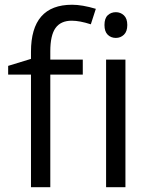

<svg xmlns="http://www.w3.org/2000/svg" viewBox="-20 -785 632 805"><path d="M327.1 -472.2H190.9V0H109.9V-472.2H14.2V-508.8L109.9 -538.1V-567.9Q109.9 -765.1 282.2 -765.1Q324.7 -765.1 381.8 -748L360.8 -683.1Q314 -698.2 280.8 -698.2Q234.9 -698.2 212.9 -667.7Q190.9 -637.2 190.9 -569.8V-535.2H327.1ZM505.9 0H424.8V-535.2H505.9ZM418 -680.2Q418 -708 431.6 -720.9Q445.3 -733.9 465.8 -733.9Q485.4 -733.9 499.5 -720.7Q513.7 -707.5 513.7 -680.2Q513.7 -652.8 499.5 -639.4Q485.4 -626 465.8 -626Q445.3 -626 431.6 -639.4Q418 -652.8 418 -680.2Z"/></svg>

Font: f01136030
Style: Regular
Weight: 400
Foundry: Ascender Corporation
Version: Version 1.10